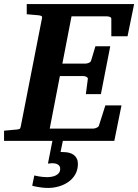

<svg xmlns="http://www.w3.org/2000/svg" viewBox="-35 -691 678 942"><path d="M347.2 112.8Q347.2 142.1 334.5 164.3Q321.8 186.5 301 201.2Q280.3 215.8 254.4 223.4Q228.5 231 202.1 231Q186.5 231 172.4 229.5Q158.2 228 147 225.6Q134.3 223.6 123 220.2L133.3 169.9Q144 172.4 154.8 174.3Q164.1 175.8 174.8 177Q185.5 178.2 195.3 178.2Q205.1 178.2 216.3 176.5Q227.5 174.8 237.3 170.4Q247.1 166 253.7 158Q260.3 149.9 260.3 137.2Q260.3 123 249.3 116.5Q238.3 109.9 223.1 109.9Q220.7 109.9 216.8 110.1Q212.9 110.4 209 110.8L200.2 111.8L222.2 0H-15.1V-49.8Q-3.9 -50.8 7.1 -51.8Q18.1 -52.7 26.4 -53.7Q36.1 -54.7 44.9 -55.2Q56.2 -56.2 60.8 -58.6Q65.4 -61 66.9 -70.8L170.9 -601.1Q173.3 -609.9 168 -612.5Q162.6 -615.2 152.8 -616.2Q144 -616.7 134.8 -617.7Q126.5 -618.7 116.2 -619.4Q106 -620.1 96.2 -621.1V-670.9H623L590.8 -513.2H511.2V-598.1Q511.2 -605.5 503.7 -608.2Q496.1 -610.8 487.8 -610.8H315.9L271 -378.9H383.8Q391.6 -378.9 400.6 -382.6Q409.7 -386.2 412.1 -394L433.1 -463.9H505.9L460 -229H386.2L396 -304.2Q396.5 -307.1 394.5 -309.6Q392.6 -312 389.2 -314Q385.7 -315.9 381.6 -316.9Q377.4 -317.9 374 -317.9H258.8L209 -60.1H421.9Q429.7 -60.1 438.7 -64Q447.8 -67.9 450.2 -74.2L481.9 -173.8H561L525.9 0H273.4L262.2 54.2Q263.7 54.7 265.6 54.7Q268.1 55.2 276.4 55.2Q291.5 55.2 304.4 58.6Q317.4 62 326.9 69.1Q336.4 76.2 341.8 87.2Q347.2 98.1 347.2 112.8Z"/></svg>

Font: Charis SIL APac
Style: Bold Italic
Weight: 700
Italic angle: -11°
Foundry: SIL International
Version: Version 5.000